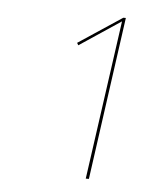

<svg xmlns="http://www.w3.org/2000/svg" viewBox="-39 -765 418 481"><g transform="rotate(5 170.0 -524.0)"><path d="M258.8 -728.5 201.7 -318.8H193.8L250 -719.2L146 -649.9L142.6 -655.8L252.4 -728.5Z"/></g></svg>

Font: Fira Sans Compressed Eight
Style: Italic
Weight: 100
Width: 3
Italic angle: -8°
Designer: Carrois Corporate & Edenspiekermann AG
Foundry: Carrois Corporate GbR & Edenspiekermann AG
Version: Version 4.203;PS 004.203;hotconv 1.0.88;makeotf.lib2.5.64775